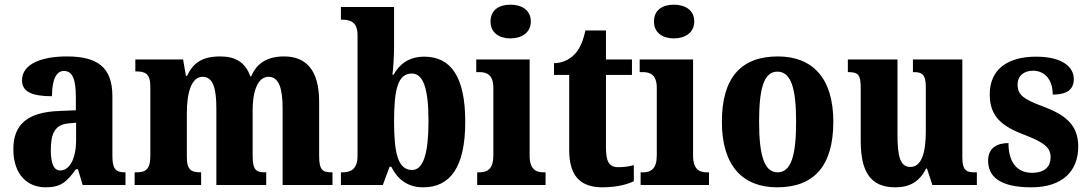

<svg xmlns="http://www.w3.org/2000/svg" viewBox="-20 -790 4650 820"><path d="M175 10C240 10 265 -13 304 -67H313L333 0H516V-54H513C473 -54 460 -70 460 -125V-379C460 -504 395 -549 265 -549C160 -549 74 -518 74 -447C74 -399 115 -379 202 -379C202 -447 219 -487 253 -487C291 -487 304 -448 304 -374V-319L232 -316C102 -311 37 -262 37 -153C37 -42 99 10 175 10ZM237 -62C209 -62 197 -93 197 -149C197 -221 215 -258 273 -263L305 -266V-191C305 -114 278 -62 237 -62Z M555 0H839V-54H837C798 -54 778 -63 778 -119V-308C778 -389 796 -462 845 -462C890 -462 904 -413 904 -327V0H1117V-54H1113C1074 -54 1059 -63 1059 -125V-320C1059 -396 1079 -462 1127 -462C1171 -462 1187 -413 1187 -327V0H1400V-54H1397C1358 -54 1343 -63 1343 -125V-356C1343 -491 1287 -549 1193 -549C1122 -549 1076 -520 1053 -464H1049C1028 -524 985 -549 921 -549C842 -549 804 -520 779 -466H774L762 -536H558V-485H561C600 -485 622 -476 622 -420V-123C622 -63 599 -54 560 -54H555Z M1787 10C1903 10 1967 -76 1967 -270C1967 -463 1905 -548 1792 -548C1726 -548 1685 -515 1661 -471H1656C1660 -501 1663 -555 1663 -591V-760H1436V-706H1440C1477 -706 1507 -696 1507 -639V-124C1507 -63 1473 -54 1442 -54H1436V0H1615L1644 -78H1651C1677 -26 1719 10 1787 10ZM1740 -64C1679 -64 1663 -138 1663 -271C1663 -408 1679 -476 1739 -476C1789 -476 1810 -409 1810 -272C1810 -138 1789 -64 1740 -64Z M2160 -626C2207 -626 2247 -650 2247 -698C2247 -748 2207 -770 2160 -770C2112 -770 2075 -748 2075 -698C2075 -650 2112 -626 2160 -626ZM2018 0H2310V-54H2301C2268 -54 2242 -68 2242 -125V-536H2014V-482H2029C2061 -482 2087 -468 2087 -415V-126C2087 -69 2062 -54 2028 -54H2018Z M2553 10C2621 10 2667 -6 2687 -16V-85C2668 -79 2645 -76 2621 -76C2580 -76 2568 -101 2568 -161V-470H2679V-536H2568V-660H2480C2471 -615 2456 -584 2440 -565C2423 -544 2392 -521 2346 -520V-470H2411V-148C2411 -31 2466 10 2553 10Z M2858 -626C2905 -626 2945 -650 2945 -698C2945 -748 2905 -770 2858 -770C2810 -770 2773 -748 2773 -698C2773 -650 2810 -626 2858 -626ZM2716 0H3008V-54H2999C2966 -54 2940 -68 2940 -125V-536H2712V-482H2727C2759 -482 2785 -468 2785 -415V-126C2785 -69 2760 -54 2726 -54H2716Z M3299 10C3457 10 3539 -82 3539 -270C3539 -458 3449 -549 3302 -549C3145 -549 3063 -458 3063 -270C3063 -82 3152 10 3299 10ZM3301 -54C3243 -54 3222 -129 3222 -270C3222 -412 3242 -484 3300 -484C3359 -484 3380 -412 3380 -270C3380 -129 3360 -54 3301 -54Z M3804 10C3865 10 3907 -14 3935 -70H3939L3962 0H4152V-54H4143C4111 -54 4090 -59 4090 -117V-536H3879V-482H3882C3914 -482 3934 -476 3934 -419V-228C3934 -136 3915 -77 3868 -77C3823 -77 3813 -125 3813 -218V-536H3601V-482H3604C3648 -482 3656 -468 3656 -411V-188C3656 -53 3700 10 3804 10Z M4385 10C4516 10 4585 -58 4585 -164C4585 -261 4525 -301 4433 -336C4349 -367 4326 -386 4326 -429C4326 -467 4354 -488 4392 -488C4440 -488 4476 -452 4476 -386C4539 -386 4566 -409 4566 -453C4566 -501 4521 -548 4405 -548C4286 -548 4207 -496 4207 -387C4207 -292 4258 -250 4363 -211C4436 -182 4467 -161 4467 -119C4467 -81 4445 -52 4387 -52C4327 -52 4287 -93 4287 -179C4241 -179 4200 -160 4200 -104C4200 -38 4247 10 4385 10Z"/></svg>

Font: Noto Serif Condensed ExtraBold
Style: Regular
Weight: 800
Width: 3
Designer: Monotype Design Team
Foundry: Monotype Imaging Inc.
Version: Version 2.013